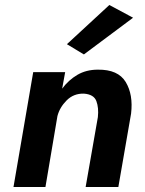

<svg xmlns="http://www.w3.org/2000/svg" viewBox="-20 -749 582 769"><path d="M513 -678 316 -531 248 -572 418 -729ZM372 -280Q376 -317 366 -344Q356 -371 316 -374Q275 -375 247 -347Q219 -319 210 -284L162 0H34L113 -460H241L229 -394Q254 -428 289.5 -449Q325 -470 372 -470Q453 -471 483.5 -420.5Q514 -370 505 -294L454 0H323Z"/></svg>

Font: Von Semi
Style: Italic
Weight: 600
Version: Version 4.000; ttfautohint (v1.8.4.7-5d5b)